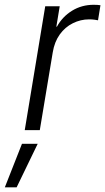

<svg xmlns="http://www.w3.org/2000/svg" viewBox="-80 -549 443 810"><path d="M24.4 0 110.8 -522.5H171.9L157.7 -436.5H160.2Q183.1 -478.5 223.9 -503.7Q264.6 -528.8 315.4 -528.8Q324.2 -528.8 331.5 -528.3Q338.9 -527.8 343.8 -526.9L333.5 -463.4Q329.1 -464.4 319.1 -465.8Q309.1 -467.3 295.9 -467.3Q259.8 -467.3 227.1 -450.9Q194.3 -434.6 172.1 -403.6Q149.9 -372.6 142.6 -328.6L87.9 0ZM-59.6 241.2 12.7 57.6H79.1L-9.8 241.2Z"/></svg>

Font: Inter 28pt Light
Style: Italic
Weight: 300
Italic angle: -9.3988°
Designer: Rasmus Andersson
Foundry: rsms
Version: Version 4.001;git-66647c0bb